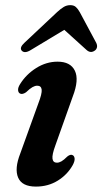

<svg xmlns="http://www.w3.org/2000/svg" viewBox="-20 -696 388 727"><path d="M195.5 -80Q203.5 -80 212.5 -85Q221.5 -90 235 -103.5Q247 -113 255 -108.5Q261.5 -105.5 262.5 -95.8Q263.5 -86 255.5 -71Q235.5 -35 199 -12.2Q162.5 10.5 116 10.5Q63.5 10.5 48.8 -23.2Q34 -57 57 -115.5L125 -304Q139.5 -341.5 137.8 -356.5Q136 -371.5 121 -371.5Q112.5 -371.5 102.8 -366Q93 -360.5 78.5 -346.5Q65 -337.5 56.5 -341.5Q49.5 -344.5 48.5 -354.2Q47.5 -364 56 -377.5Q79 -414.5 117.2 -438.5Q155.5 -462.5 198 -462.5Q247 -462.5 263.5 -428.2Q280 -394 255.5 -330.5L189.5 -145Q176.5 -109.5 178.8 -94.8Q181 -80 195.5 -80ZM96.5 -506.5Q73 -492 62 -504.5Q53 -516 72.5 -534L196 -650Q209.5 -662.5 221 -669.5Q232.5 -676.5 246 -676.5Q259.5 -676.5 267.2 -669.5Q275 -662.5 282 -650L344.5 -533.5Q349 -524 347 -516.2Q345 -508.5 339 -504.5Q323 -493 307.5 -507L223.5 -583Z"/></svg>

Font: Fraunces 72pt S050 SemiBold
Style: Italic
Weight: 600
Italic angle: -16°
Version: Version 1.000; ttfautohint (v1.8.3)